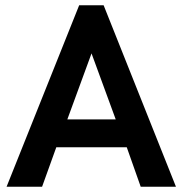

<svg xmlns="http://www.w3.org/2000/svg" viewBox="-20 -710 694 730"><path d="M236 -256 328 -507 420 -256ZM5 0H140L194 -150H462L515 0H649L374 -690H281Z"/></svg>

Font: FREAK Grotesk
Style: Bold
Weight: 700
Designer: La Scuola Open Source
Foundry: La Scuola Open Source
Version: Version 1.000;PS 1.0;hotconv 1.0.72;makeotf.lib2.5.5900